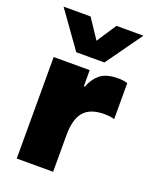

<svg xmlns="http://www.w3.org/2000/svg" viewBox="-145 -860 753 942"><g transform="rotate(20 231.5 -389.5)"><path d="M438 -779 303 -590H156L21 -779H162L230 -677L297 -779ZM443 -533V-345Q423 -352 389 -352Q317 -352 283.5 -313.5Q250 -275 250 -191V0H60V-530H248V-446H254Q268 -487 299.5 -513.5Q331 -540 394 -540Q424 -540 443 -533Z"/></g></svg>

Font: Be Vietnam Black
Style: Regular
Weight: 900
Designer: Lam Bao; Tony Le; Vietanh Nguyen
Foundry: Yellow Type Foundry
Version: Version 5.000